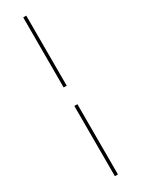

<svg xmlns="http://www.w3.org/2000/svg" viewBox="-246 -732 721 980"><g transform="rotate(-30 114.5 -242.0)"><path d="M123.5 -297.5H105.5V-710.5H123.5ZM123.5 225.5H105.5V-188.5H123.5Z"/></g></svg>

Font: Anek Tamil Thin
Style: Regular
Weight: 250
Designer: Aadarsh Rajan (Tamil), Yesha Goshar (Latin)
Foundry: Ek Type
Version: Version 1.003